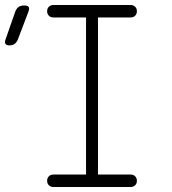

<svg xmlns="http://www.w3.org/2000/svg" viewBox="-69 -750 689 770"><path d="M2 -590Q-3 -579 -11 -573.5Q-19 -568 -31 -568Q-43 -568 -47 -574Q-51 -580 -47 -591L-8 -703Q-3 -716 5.5 -722Q14 -728 28 -728Q42 -728 46 -722Q50 -716 45 -703ZM324 -50H455Q466 -50 473 -43Q480 -36 480 -25Q480 -14 473 -7Q466 0 455 0H145Q134 0 127 -7Q120 -14 120 -25Q120 -36 127 -43Q134 -50 145 -50H276V-680H145Q134 -680 127 -687Q120 -694 120 -705Q120 -716 127 -723Q134 -730 145 -730H455Q466 -730 473 -723Q480 -716 480 -705Q480 -694 473 -687Q466 -680 455 -680H324Z"/></svg>

Font: Maple Mono Thin
Style: Regular
Weight: 250
Monospace: yes
Designer: subframe7536
Version: Version 7.000